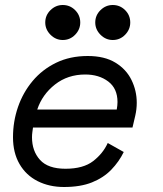

<svg xmlns="http://www.w3.org/2000/svg" viewBox="-20 -734 652 768"><path d="M236 14Q177 14 130.5 -9.5Q84 -33 58 -78Q32 -123 32 -185Q32 -248 52 -306Q72 -364 110.5 -410Q149 -456 204.5 -483Q260 -510 331 -510Q398 -510 441.5 -483.5Q485 -457 506 -414Q527 -371 527 -323Q527 -297 521 -271L510 -224H112Q111 -216 109.5 -206Q108 -196 108 -185Q108 -130 140 -94.5Q172 -59 242 -59Q313 -59 352.5 -89.5Q392 -120 411 -162L475 -126Q456 -87 425 -55Q394 -23 348 -4.5Q302 14 236 14ZM129 -296H447Q450 -313 450 -326Q450 -380 413 -408Q376 -436 321 -436Q251 -436 200 -396Q149 -356 129 -296ZM231 -574Q203 -574 182 -595Q161 -616 161 -644Q161 -673 182 -693.5Q203 -714 231 -714Q260 -714 280.5 -693.5Q301 -673 301 -644Q301 -616 280.5 -595Q260 -574 231 -574ZM431 -574Q403 -574 382 -595Q361 -616 361 -644Q361 -673 382 -693.5Q403 -714 431 -714Q460 -714 480.5 -693.5Q501 -673 501 -644Q501 -616 480.5 -595Q460 -574 431 -574Z"/></svg>

Font: Space Mono
Style: Italic
Weight: 400
Italic angle: -12°
Monospace: yes
Designer: Colophon Foundry + Benjamin Critton
Foundry: Colophon Foundry & Benjamin Critton
Version: Version 1.003; ttfautohint (v1.8.4.7-5d5b)